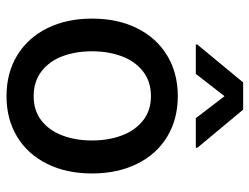

<svg xmlns="http://www.w3.org/2000/svg" viewBox="-112 -674 797 614"><g transform="rotate(90 287.0 -367.5)"><path d="M40 -262.7Q40 -344.7 70.8 -406.7Q101.6 -468.8 157.7 -502.9Q213.9 -537.1 288.1 -537.1Q361.8 -537.1 418 -502.9Q474.1 -468.8 504.6 -406.5Q535.2 -344.2 535.2 -262.7Q535.2 -181.2 504.6 -119.4Q474.1 -57.6 418 -23.4Q361.8 10.7 288.1 10.7Q213.9 10.7 157.7 -23.4Q101.6 -57.6 70.8 -119.4Q40 -181.2 40 -262.7ZM429.7 -262.7Q429.7 -314.9 413.8 -357.7Q397.9 -400.4 366 -425.8Q334 -451.2 288.1 -451.2Q241.2 -451.2 208.7 -425.8Q176.3 -400.4 160.4 -357.7Q144.5 -314.9 144.5 -262.7Q144.5 -210.4 160.4 -168.2Q176.3 -126 208.7 -101.1Q241.2 -76.2 288.1 -76.2Q334.5 -76.2 366.2 -101.1Q397.9 -126 413.8 -168.2Q429.7 -210.4 429.7 -262.7ZM288.1 -686.5 216.8 -594.7H123V-599.6L244.1 -746.1H331.1L453.1 -599.6V-594.7H358.4Z"/></g></svg>

Font: Pretendard Medium
Style: Regular
Weight: 500
Designer: Base glyphs from Inter by Rasmus Andersson; Hangeul glyphs from Noto Sans CJK(Source Han Sans) by Jang Soo-young and Kan
Foundry: Kil Hyung-jin
Version: Version 1.309